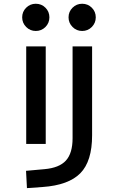

<svg xmlns="http://www.w3.org/2000/svg" viewBox="-20 -764 626 1019"><path d="M123 234.4 118.2 142.6 215.8 133.8Q294.4 127 329.8 88.1Q365.2 49.3 365.2 -30.3V-187.5H468.8V-45.9Q468.8 92.3 406.2 155.5Q343.8 218.8 206.1 228.5ZM119.1 0V-517.6H222.7V0ZM365.2 -170.9V-517.6H468.8V-170.9ZM169.9 -599.6Q140.1 -599.6 118.9 -620.8Q97.7 -642.1 97.7 -671.9Q97.7 -702.1 118.9 -723.1Q140.1 -744.1 169.9 -744.1Q200.2 -744.1 221.2 -723.1Q242.2 -702.1 242.2 -671.9Q242.2 -642.1 221.2 -620.8Q200.2 -599.6 169.9 -599.6ZM416 -599.6Q386.2 -599.6 365 -620.8Q343.8 -642.1 343.8 -671.9Q343.8 -702.1 365 -723.1Q386.2 -744.1 416 -744.1Q446.3 -744.1 467.3 -723.1Q488.3 -702.1 488.3 -671.9Q488.3 -642.1 467.3 -620.8Q446.3 -599.6 416 -599.6Z"/></svg>

Font: Cascadia Code
Style: Regular
Weight: 400
Monospace: yes
Designer: Aaron Bell
Foundry: Saja Typeworks
Version: Version 2106.017